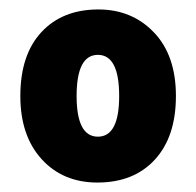

<svg xmlns="http://www.w3.org/2000/svg" viewBox="-20 -742 415 406"><path d="M352 -539Q352 -453 307.5 -404.5Q263 -356 186 -356Q113 -356 68 -405.5Q23 -455 23 -539Q23 -626 67.5 -674Q112 -722 188 -722Q259 -722 305.5 -673.5Q352 -625 352 -539ZM142 -539Q142 -453 187 -453Q232 -453 232 -539Q232 -626 187 -626Q142 -626 142 -539Z"/></svg>

Font: Noto Sans Bengali SemiCondensed Black
Style: Regular
Weight: 900
Width: 4
Designer: Joana Ranito - Universal Thirst; Jelle Bosma - Monotype Design Team
Foundry: Universal Thirst ehf.
Version: Version 3.000; ttfautohint (v1.8.4.7-5d5b)